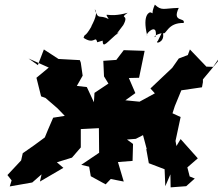

<svg xmlns="http://www.w3.org/2000/svg" viewBox="-20 -778 959 827"><path d="M596 -196 612 -136H610L621 -75L689 -49L692 24L714 -27L715 29L782 24L819 -9L797 -18L787 -57L832 -96L758 -179L740 -149L736 -171L758 -274L723 -290L733 -321L761 -389L850 -402L854 -424V-436L918 -513L919 -521L898 -490L869 -491L798 -565L789 -541L750 -526L722 -486L628 -397L647 -376L581 -340L520 -346L563 -377L535 -442L579 -443L603 -559L513 -562L481 -520L425 -516L428 -449L447 -418L387 -378L383 -312L396 -313L354 -403L311 -408L336 -452L328 -508L324 -519L232 -524L169 -565L144 -500V-497L103 -526L190 -487L137 -443L157 -363L176 -356L227 -312L259 -279L209 -271L187 -220L173 -186C142 -163 111 -140 78 -118L71 -87L12 -24L30 -1L22 25L119 8L159 -27L152 4L253 -55L225 -79L290 -99L328 -143V-222L406 -226L407 -120L330 -68L364 -60L371 -19L435 16L457 -7L513 4L488 -80L551 -85L553 -158L527 -177L565 -180ZM422 -603C423 -566 440 -597 493 -640C485 -630 467 -614 511 -670C539 -721 490 -694 530 -723C437 -697 427 -734 448 -696C406 -718 405 -688 388 -738C409 -719 366 -656 374 -664C343 -611 347 -638 340 -615C388 -583 390 -628 399 -596ZM660 -602C643 -587 691 -593 682 -635C697 -627 701 -681 771 -679C780 -705 719 -679 750 -744C683 -742 677 -730 647 -758C619 -695 663 -714 627 -725C627 -725 591 -720 614 -625C604 -628 641 -667 650 -645C660 -600 621 -622 676 -635Z"/></svg>

Font: Asimov Aggro
Style: It
Weight: 500
Designer: Google
Version: Version 2.000980; 2014